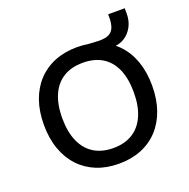

<svg xmlns="http://www.w3.org/2000/svg" viewBox="-145 -971 1104 1120"><g transform="rotate(-20 407.0 -411.5)"><path d="M407 9Q330 9 268.5 -16Q207 -41 163 -88Q119 -135 95 -202Q71 -269 71 -353Q71 -437 94.5 -503.5Q118 -570 162 -617Q206 -664 268 -689Q330 -714 407 -714Q484 -714 546 -689Q608 -664 652 -617.5Q696 -571 719.5 -504Q743 -437 743 -354Q743 -270 719.5 -203Q696 -136 652 -88.5Q608 -41 546 -16Q484 9 407 9ZM407 -88Q477 -88 526.5 -118.5Q576 -149 602.5 -208.5Q629 -268 629 -353Q629 -439 603 -498Q577 -557 527.5 -587Q478 -617 407 -617Q337 -617 287.5 -587Q238 -557 211.5 -498Q185 -439 185 -353Q185 -268 211.5 -208.5Q238 -149 287.5 -118.5Q337 -88 407 -88ZM515 -643 470 -709Q494 -708 511 -706.5Q528 -705 543 -705Q582 -705 603.5 -716Q625 -727 634.5 -751Q644 -775 644 -812V-832H747V-797Q747 -754 728.5 -719Q710 -684 678 -663.5Q646 -643 604 -643Z"/></g></svg>

Font: Nunito Sans 8pt SemiBold
Style: Regular
Weight: 600
Version: Version 3.101;gftools[0.9.27]